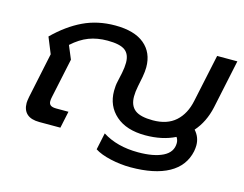

<svg xmlns="http://www.w3.org/2000/svg" viewBox="-91 -694 1187 935"><g transform="rotate(15 502.5 -226.0)"><path d="M451 56 469 -29Q543 18 649 18Q728 18 774 -5Q820 -28 820 -74Q820 -90 811 -103Q747 -71 661 -71Q566 -71 512.5 -118Q459 -165 459 -241Q459 -268 464 -289L474 -335Q480 -365 480 -388Q480 -431 454 -450Q428 -469 366 -469Q314 -469 272 -453Q230 -437 189 -400L217 -333L175 -135Q172 -122 172 -112Q172 -98 181 -91.5Q190 -85 210 -85H271L253 0H147Q105 0 84 -19Q63 -38 63 -74Q63 -83 67 -105L115 -333L82 -414Q150 -481 222.5 -515.5Q295 -550 383 -550Q480 -550 530.5 -508Q581 -466 581 -392Q581 -371 576 -343L566 -293Q560 -263 560 -240Q560 -194 587.5 -172.5Q615 -151 678 -151Q750 -151 792.5 -189Q835 -227 849 -295L900 -535H1002L950 -289Q933 -212 887 -160Q915 -129 915 -88Q915 -75 912 -58Q896 19 824.5 58.5Q753 98 632 98Q582 98 531 86.5Q480 75 451 56Z"/></g></svg>

Font: Prompt
Style: Italic
Weight: 400
Italic angle: -12°
Designer: Katatrad Team
Foundry: CadsonDemak
Version: Version 1.001